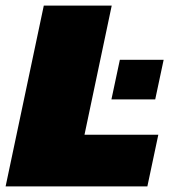

<svg xmlns="http://www.w3.org/2000/svg" viewBox="-41 -664 603 684"><path d="M-21 0 115 -644H357L260 -184H523L484 0ZM356 -310 386 -451H542L512 -310Z"/></svg>

Font: Kanit Black
Style: Italic
Weight: 900
Italic angle: -12°
Designer: Katatrad Team
Foundry: CadsonDemak
Version: Version 2.000; ttfautohint (v1.8.3)